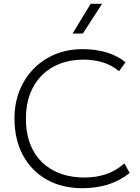

<svg xmlns="http://www.w3.org/2000/svg" viewBox="-20 -973 736 1008"><path d="M413 15Q304.5 15 224.2 -30.8Q144 -76.5 100 -159Q56 -241.5 56 -351Q56 -430 82.2 -496.2Q108.5 -562.5 156.5 -611.8Q204.5 -661 269.8 -688Q335 -715 413 -715Q485 -715 542.2 -697Q599.5 -679 639 -646L605 -599Q568.5 -630 521.5 -645Q474.5 -660 418 -660Q350 -660 294.2 -638.5Q238.5 -617 198.8 -576.8Q159 -536.5 137.5 -479.5Q116 -422.5 116 -351Q116 -252.5 154 -183.2Q192 -114 261.5 -77.5Q331 -41 425 -41Q483.5 -41 535.8 -58.2Q588 -75.5 633 -115L661 -65Q608 -23 546.2 -4Q484.5 15 413 15ZM361 -797 456 -953H516L415 -797Z"/></svg>

Font: Geologica Roman Thin
Style: Regular
Weight: 250
Designer: Sindre Bremnes, Frode Helland
Foundry: Monokrom Skriftforlag AS
Version: Version 1.010;gftools[0.9.28]